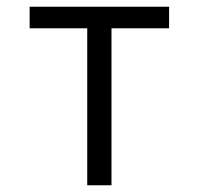

<svg xmlns="http://www.w3.org/2000/svg" viewBox="-20 -550 590 570"><path d="M239 0V-466H68V-530H482V-466H311V0Z"/></svg>

Font: Lode Term
Style: Regular
Weight: 400
Monospace: yes
Designer: Belleve Invis
Foundry: Belleve Invis
Version: Version 29.2.0